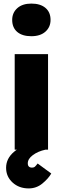

<svg xmlns="http://www.w3.org/2000/svg" viewBox="-20 -835 350 1071"><path d="M62 0V-533H248V0ZM155 -633Q104 -633 76 -657Q48 -681 48 -724Q48 -764 76.5 -789.5Q105 -815 155 -815Q205 -815 233.5 -791Q262 -767 262 -724Q262 -684 233.5 -658.5Q205 -633 155 -633ZM140 216Q86 216 50 183Q14 150 14 101Q14 -2 190 -49L233 0Q192 9 163.5 30Q135 51 135 76Q135 100 159 100Q169 100 175 94.5Q181 89 190 77L266 133Q249 162 216 189Q183 216 140 216Z"/></svg>

Font: Lexend ExtraBold
Style: Regular
Weight: 800
Designer: Bonnie Shaver-Troup, Thomas Jockin
Foundry: Lexend
Version: Version 1.007; ttfautohint (v1.8.3)